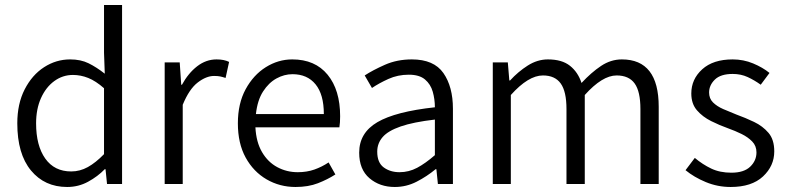

<svg xmlns="http://www.w3.org/2000/svg" viewBox="-20 -734 3142 766"><path d="M248 12Q158 12 103.5 -54Q49 -120 49 -242Q49 -320 78.5 -377.5Q108 -435 156 -466Q204 -497 260 -497Q302 -497 333.5 -481.5Q365 -466 398 -440L395 -524V-714H467V0H407L401 -59H398Q370 -30 331.5 -9Q293 12 248 12ZM264 -50Q299 -50 330.5 -67.5Q362 -85 395 -119V-382Q362 -411 332 -423Q302 -435 271 -435Q230 -435 196.5 -410.5Q163 -386 143.5 -342.5Q124 -299 124 -242Q124 -153 160.5 -101.5Q197 -50 264 -50Z M637 0V-485H697L703 -396H706Q731 -442 766.5 -469.5Q802 -497 844 -497Q874 -497 894 -487L880 -423Q868 -427 858.5 -429Q849 -431 834 -431Q803 -431 769 -405Q735 -379 709 -316V0Z M1159 12Q1096 12 1043.5 -18.5Q991 -49 960 -105.5Q929 -162 929 -242Q929 -321 960 -378Q991 -435 1040.5 -466Q1090 -497 1146 -497Q1237 -497 1287 -436Q1337 -375 1337 -270Q1337 -244 1334 -226H999Q1002 -167 1025.5 -127Q1049 -87 1086.5 -67Q1124 -47 1168 -47Q1204 -47 1234 -57.5Q1264 -68 1291 -86L1318 -38Q1287 -18 1248.5 -3Q1210 12 1159 12ZM1147 -438Q1114 -438 1083 -421Q1052 -404 1029.5 -369Q1007 -334 1001 -279H1272Q1272 -357 1239 -397.5Q1206 -438 1147 -438Z M1555 12Q1495 12 1454 -23Q1413 -58 1413 -125Q1413 -204 1485.5 -246.5Q1558 -289 1715 -306Q1715 -338 1706.5 -368Q1698 -398 1675.5 -417Q1653 -436 1611 -436Q1567 -436 1529.5 -419Q1492 -402 1464 -383L1435 -433Q1467 -454 1515.5 -475.5Q1564 -497 1623 -497Q1711 -497 1749 -442.5Q1787 -388 1787 -300V0H1727L1721 -59H1718Q1683 -30 1642 -9Q1601 12 1555 12ZM1574 -47Q1611 -47 1644 -64.5Q1677 -82 1715 -115V-257Q1629 -247 1578.5 -229.5Q1528 -212 1506.5 -187Q1485 -162 1485 -129Q1485 -85 1511 -66Q1537 -47 1574 -47Z M1946 0V-485H2006L2012 -413H2015Q2047 -448 2085.5 -472.5Q2124 -497 2166 -497Q2222 -497 2254 -471.5Q2286 -446 2300 -403Q2339 -445 2378 -471Q2417 -497 2461 -497Q2608 -497 2608 -308V0H2535V-299Q2535 -369 2512 -401Q2489 -433 2440 -433Q2383 -433 2313 -355V0H2240V-299Q2240 -369 2217 -401Q2194 -433 2146 -433Q2088 -433 2018 -355V0Z M2895 12Q2843 12 2796 -7.5Q2749 -27 2715 -55L2752 -104Q2783 -78 2817.5 -61.5Q2852 -45 2898 -45Q2948 -45 2973 -69Q2998 -93 2998 -126Q2998 -152 2981 -169.5Q2964 -187 2938.5 -199.5Q2913 -212 2885 -222Q2851 -234 2817 -251Q2783 -268 2760.5 -294Q2738 -320 2738 -361Q2738 -418 2781.5 -457.5Q2825 -497 2903 -497Q2946 -497 2984.5 -481Q3023 -465 3050 -443L3015 -396Q2990 -414 2963 -426.5Q2936 -439 2903 -439Q2855 -439 2832 -416.5Q2809 -394 2809 -365Q2809 -341 2824.5 -325.5Q2840 -310 2865 -299Q2890 -288 2918 -277Q2954 -264 2988.5 -247.5Q3023 -231 3046 -204Q3069 -177 3069 -130Q3069 -72 3024 -30Q2979 12 2895 12Z"/></svg>

Font: Assistant
Style: Regular
Weight: 400
Designer: Hebrew By Ben Nathan, Latin by Paul Hunt
Version: Version 3.000